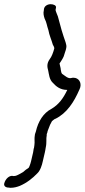

<svg xmlns="http://www.w3.org/2000/svg" viewBox="-40 -718 405 916"><path d="M183 -75C182 -77 184 -81 186 -86V-88C187 -92 189 -98 192 -105L199 -123L208 -140C208 -140 223 -153 224 -151C279 -178 313 -231 339 -291C351 -315 342 -340 320 -346C314 -347 308 -348 301 -346C285 -341 271 -356 256 -366C252 -371 252 -376 250 -385C250 -394 245 -407 244 -415C250 -425 258 -435 264 -449L270 -468C273 -476 275 -483 276 -489C278 -498 276 -507 273 -516C265 -539 261 -551 254 -574L236 -640C233 -648 227 -661 225 -670L227 -681C230 -692 215 -698 202 -698C185 -698 173 -688 171 -679L170 -677L169 -668C166 -656 168 -643 173 -629C183 -610 183 -597 191 -574C195 -550 206 -527 212 -505C214 -503 220 -490 219 -487C214 -467 206 -447 198 -437C181 -414 186 -396 190 -381C194 -363 195 -339 212 -323C226 -308 245 -289 281 -289C262 -249 240 -219 206 -199C167 -179 142 -139 131 -90C129 -84 126 -77 126 -71C124 -62 125 -46 125 -37L124 -25C124 -22 123 -17 122 -11L121 -10C120 -3 119 3 118 9L108 52C107 58 104 65 101 74L100 76C98 84 95 83 83 92C72 102 68 105 56 111C44 117 37 122 25 122L18 121H17C4 121 -14 134 -20 158C-22 168 -15 177 2 177L9 178H10C27 178 41 174 54 169C87 155 115 133 138 109C152 96 160 71 164 52L174 9C175 3 177 -4 178 -13C184 -39 179 -55 183 -73Z"/></svg>

Font: Stray Cat
Style: BdCnObl
Weight: 700
Version: Version 1.0